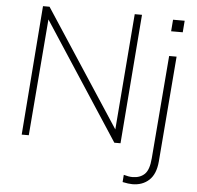

<svg xmlns="http://www.w3.org/2000/svg" viewBox="-60 -774 1078 1053"><g transform="rotate(5 478.5 -247.0)"><path d="M679 -712 623 0H589L170 -642L118 0H79L134 -712H170L588 -73L639 -712ZM704 179Q746 179 771 155Q796 131 801 67L847 -500H888L841 82Q835 151 799 184.5Q763 218 707 218Q686 218 653 211L656 171Q683 179 704 179ZM915 -700 910 -636H846L851 -700Z"/></g></svg>

Font: Muli ExtraLight
Style: Italic
Weight: 275
Italic angle: -4.541°
Designer: Vernon Adams
Foundry: Vernon Adams
Version: Version 2.001